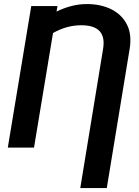

<svg xmlns="http://www.w3.org/2000/svg" viewBox="-20 -742 698 965"><path d="M516.7 203.1H383.5L497.9 -495Q518.5 -615.1 388.8 -615.1Q315.3 -615.1 246.4 -576L150.9 0H19.2L137.1 -711.6H268.8L264.2 -683.9Q297.9 -700.6 336.6 -711.1Q375.4 -721.6 417.6 -721.6Q485.8 -721.6 538.7 -695.7Q591.6 -669.7 617.7 -619.1Q643.8 -568.5 631.4 -495Z"/></svg>

Font: Inter UI Semi Bold
Style: Italic
Weight: 600
Italic angle: -9.39999°
Designer: Rasmus Andersson
Foundry: rsms
Version: 3.2;8d6f07862